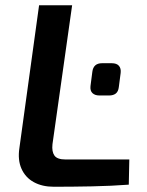

<svg xmlns="http://www.w3.org/2000/svg" viewBox="-20 -710 561 732"><path d="M255 -690 180 -160Q177 -132 187.5 -117Q198 -102 230 -102H473L471 -6Q405 -1 330.5 0.5Q256 2 185 2Q141 2 109 -15.5Q77 -33 62 -66.5Q47 -100 54 -146L129 -690ZM359 -346Q342 -346 332.5 -355Q323 -364 325 -382L332 -436Q336 -469 369 -469H406Q425 -469 433.5 -459Q442 -449 440 -432L433 -378Q431 -361 421.5 -353.5Q412 -346 396 -346Z"/></svg>

Font: Exo 2 SemiBold
Style: Italic
Weight: 600
Italic angle: -8°
Designer: Natanael Gama
Foundry: Natanael Gama
Version: Version 2.010